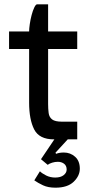

<svg xmlns="http://www.w3.org/2000/svg" viewBox="-20 -646 411 890"><path d="M165 148Q175 158 194 167.5Q213 177 236 177Q261 177 275 166Q289 155 289 140Q289 122 277 113Q265 104 248 104Q235 104 222 108Q209 112 201 118L170 92L232 0H230Q162 0 138.5 -46Q115 -92 115 -170V-419H22V-500H115V-501Q115 -513 118 -534Q121 -555 126.5 -576Q132 -597 139 -611.5Q146 -626 152 -626H203V-500H338V-419H203V-164Q203 -141 205.5 -122Q208 -103 221.5 -92.5Q235 -82 267 -82H338V0H294L237 62L240 67Q248 64 256.5 62.5Q265 61 276 61Q306 61 328 80.5Q350 100 350 136Q350 169 321.5 196.5Q293 224 237 224Q203 224 179.5 213Q156 202 139 190Z"/></svg>

Font: Haskoy Medium
Style: Regular
Weight: 500
Designer: Ertekin Erdin
Foundry: Ertekin Erdin
Version: Version 1.500; ttfautohint (v1.8.3)